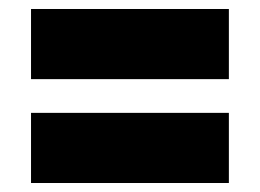

<svg xmlns="http://www.w3.org/2000/svg" viewBox="-20 -525 578 427"><path d="M489 -274V-118H49V-274ZM489 -505V-349H49V-505Z"/></svg>

Font: Georama ExtraCondensed Thin ExtraBold
Style: Regular
Weight: 800
Version: Version 1.001